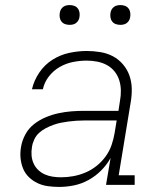

<svg xmlns="http://www.w3.org/2000/svg" viewBox="-20 -729 640 757"><path d="M213 8Q191 8 169 5Q147 2 128 -7Q109 -16 94 -30.5Q79 -45 71 -64.5Q63 -84 61 -106Q59 -128 63 -150Q67 -175 80 -199Q93 -223 114 -239.5Q135 -256 160 -266.5Q185 -277 210.5 -282.5Q236 -288 261.5 -290Q287 -292 312 -292H447L453 -331Q457 -352 456.5 -373Q456 -394 450 -413Q444 -432 431.5 -447.5Q419 -463 401.5 -472.5Q384 -482 363.5 -486Q343 -490 322 -490Q295 -490 267.5 -484.5Q240 -479 215.5 -465Q191 -451 173 -428Q155 -405 149 -377H106Q114 -412 135 -443Q156 -474 187 -493.5Q218 -513 253 -520.5Q288 -528 322 -528Q349 -528 376 -523.5Q403 -519 425.5 -507Q448 -495 465 -475Q482 -455 490.5 -430.5Q499 -406 499.5 -379Q500 -352 495 -324L448 -38H511V0H398L416 -106Q401 -79 378.5 -56.5Q356 -34 328.5 -19Q301 -4 271.5 2Q242 8 213 8ZM221 -30Q245 -30 269.5 -34.5Q294 -39 317.5 -49Q341 -59 361.5 -75.5Q382 -92 397 -113Q412 -134 420 -157.5Q428 -181 432 -205L440 -254H312Q297 -254 281.5 -253Q266 -252 250.5 -250Q235 -248 220 -245Q205 -242 190 -236.5Q175 -231 160.5 -223.5Q146 -216 134 -205Q122 -194 115 -179Q108 -164 106 -149Q103 -132 104.5 -115.5Q106 -99 112.5 -84.5Q119 -70 130.5 -59Q142 -48 156.5 -41.5Q171 -35 187.5 -32.5Q204 -30 221 -30ZM455 -631Q445 -631 436.5 -634Q428 -637 422.5 -644Q417 -651 415.5 -660.5Q414 -670 416 -680Q417 -686 420.5 -692Q424 -698 429.5 -702Q435 -706 441.5 -707.5Q448 -709 455 -709Q464 -709 472.5 -706Q481 -703 486.5 -696Q492 -689 493.5 -679.5Q495 -670 493 -660Q492 -654 488.5 -648Q485 -642 479.5 -638Q474 -634 467.5 -632.5Q461 -631 455 -631ZM255 -631Q245 -631 236.5 -634Q228 -637 222.5 -644Q217 -651 215.5 -660.5Q214 -670 216 -680Q217 -686 220.5 -692Q224 -698 229.5 -702Q235 -706 241.5 -707.5Q248 -709 255 -709Q264 -709 272.5 -706Q281 -703 286.5 -696Q292 -689 293.5 -679.5Q295 -670 293 -660Q292 -654 288.5 -648Q285 -642 279.5 -638Q274 -634 267.5 -632.5Q261 -631 255 -631Z"/></svg>

Font: Iosevka Etoile XLtObl
Style: Regular
Weight: 200
Italic angle: -9°
Designer: Belleve Invis
Foundry: Belleve Invis
Version: Version 15.5.2; ttfautohint (v1.8.4)